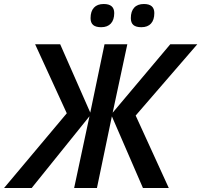

<svg xmlns="http://www.w3.org/2000/svg" viewBox="-73 -934 1000 954"><path d="M258.8 -371.1 101.6 -713.9H226.1L375.5 -374.5L446.3 -713.9H559.6L486.8 -374L772.9 -713.9H907.2L601.1 -359.9L765.6 0H637.2L482.9 -356L408.7 0H295.4L371.6 -356.4L84.5 0H-52.7ZM377 -843.8Q377 -877.9 393.8 -896Q410.6 -914.1 442.4 -914.1Q494.6 -914.1 494.6 -869.1Q494.6 -835.4 477.8 -817.1Q460.9 -798.8 429.7 -798.8Q402.8 -798.8 389.9 -809.8Q377 -820.8 377 -843.8ZM577.1 -843.8Q577.1 -877.9 593.8 -896Q610.4 -914.1 642.1 -914.1Q693.8 -914.1 693.8 -869.1Q693.8 -835 677.2 -816.9Q660.6 -798.8 629.4 -798.8Q602.5 -798.8 589.8 -809.8Q577.1 -820.8 577.1 -843.8Z"/></svg>

Font: Viking Open Sans Light
Style: Bold Italic
Weight: 600
Italic angle: -12°
Foundry: Ascender Corporation
Version: Version 2.000